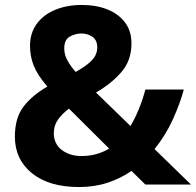

<svg xmlns="http://www.w3.org/2000/svg" viewBox="-20 -744 790 774"><path d="M310 -724Q368 -724 413 -706Q458 -688 484 -653.5Q510 -619 510 -569Q510 -500 469 -453Q428 -406 367 -371L506 -236Q526 -270 541 -307.5Q556 -345 566 -383H721Q706 -327 677 -263Q648 -199 603 -143L750 0H566L510 -55Q467 -25 414 -7.5Q361 10 299 10Q177 10 108.5 -46Q40 -102 40 -193Q40 -269 75 -314.5Q110 -360 171 -395Q132 -440 116.5 -478Q101 -516 101 -559Q101 -610 127.5 -647Q154 -684 201.5 -704Q249 -724 310 -724ZM309 -609Q284 -609 261.5 -596.5Q239 -584 239 -549Q239 -524 251.5 -501Q264 -478 285 -454Q327 -477 349.5 -500Q372 -523 372 -553Q372 -583 352 -596Q332 -609 309 -609ZM258 -306Q230 -285 213.5 -261.5Q197 -238 197 -207Q197 -164 229 -139.5Q261 -115 309 -115Q341 -115 369 -123Q397 -131 420 -145Z"/></svg>

Font: Noto Sans Kannada
Style: Bold
Weight: 700
Designer: Jelle Bosma - Monotype Design Team
Foundry: Monotype Imaging Inc.
Version: Version 2.005; ttfautohint (v1.8.4.7-5d5b)